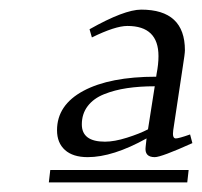

<svg xmlns="http://www.w3.org/2000/svg" viewBox="-20 -731 422 401"><path d="M82 -350.1 85 -376H374L371.1 -350.1ZM99.1 -459Q99.1 -511.7 154.3 -541.3Q209.5 -570.8 306.2 -570.8L307.1 -577.1Q311 -596.7 311 -613.8Q311 -676.8 246.1 -676.8Q220.7 -676.8 171.9 -652.8L167 -669.9Q239.7 -710.9 274.9 -710.9Q366.2 -710.9 366.2 -626Q366.2 -619.1 361.8 -591.8L341.8 -459Q339.4 -441.9 347.2 -441.9Q353.5 -441.9 377 -450.2L381.8 -432.1Q316.9 -402.8 303.2 -402.8Q281.2 -402.8 284.2 -424.8L286.1 -441.9Q215.8 -402.8 163.1 -402.8Q132.3 -402.8 115.7 -417.7Q99.1 -432.6 99.1 -459ZM150.9 -471.2Q150.9 -435.1 199.2 -435.1Q218.8 -435.1 245.1 -443.4Q271.5 -451.7 289.1 -460.9L303.2 -550.8Q271.5 -550.8 245.4 -546.9Q219.2 -543 197.3 -534.2Q175.3 -525.4 163.1 -509.3Q150.9 -493.2 150.9 -471.2Z"/></svg>

Font: Dehuti Alt
Style: Italic
Weight: 400
Version: Version 1.2